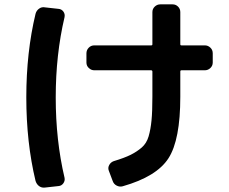

<svg xmlns="http://www.w3.org/2000/svg" viewBox="-20 -803 1040 873"><path d="M409.2 -483.4Q394.5 -483.4 383.8 -493.7Q373 -503.9 373 -518.6V-560.5Q373 -575.2 383.3 -585.9Q393.6 -596.7 409.2 -596.7H668Q672.9 -596.7 672.9 -601.6V-748Q672.9 -762.7 683.6 -772.9Q694.3 -783.2 709 -783.2H764.6Q779.3 -783.2 789.6 -772.9Q799.8 -762.7 799.8 -748V-601.6Q799.8 -596.7 804.7 -596.7H911.1Q925.8 -596.7 936.5 -586.4Q947.3 -576.2 947.3 -560.5V-518.6Q947.3 -503.9 936.5 -493.7Q925.8 -483.4 911.1 -483.4H804.7Q799.8 -483.4 799.8 -477.5V-363.3Q799.8 -167 746.1 -83.5Q692.4 0 538.1 43.9Q524.4 47.9 510.7 41Q497.1 34.2 492.2 19.5L474.6 -27.3Q469.7 -40 476.6 -52.7Q483.4 -65.4 497.1 -70.3Q545.9 -85 574.2 -99.1Q602.5 -113.3 624.5 -132.3Q646.5 -151.4 655.8 -183.1Q665 -214.8 668.9 -255.4Q672.9 -295.9 672.9 -363.3V-477.5Q672.9 -482.4 668 -483.4ZM184.6 49.8Q169.9 51.8 158.2 43.5Q146.5 35.2 141.6 19.5Q99.6 -155.3 99.6 -360.4Q99.6 -565.4 141.6 -740.2Q145.5 -754.9 157.7 -763.7Q169.9 -772.5 184.6 -769.5L246.1 -762.7Q259.8 -761.7 268.1 -750.5Q276.4 -739.3 273.4 -724.6Q233.4 -554.7 233.4 -359.9Q233.4 -165 273.4 4.9Q276.4 18.6 268.1 30.3Q259.8 42 246.1 43Z"/></svg>

Font: Rounded-L Mgen+ 1m bold
Style: Bold
Weight: 700
Designer: [Source Han Sans]
Ryoko NISHIZUKA  (kana & ideographs); Paul D. Hunt (Latin, Greek & Cyrillic); Wenlong ZHANG  (bopomofo
Version: Version 1.059.20150602